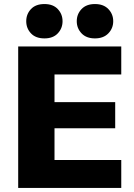

<svg xmlns="http://www.w3.org/2000/svg" viewBox="-20 -930 665 950"><path d="M70 0V-700H580V-561.7H249.7V-424.8H550V-295.2H249.7V-138.3H580V0ZM200 -740Q156.5 -740 133.2 -765Q109.8 -790 109.8 -825Q109.8 -860 133.2 -885Q156.5 -910 200 -910Q242.6 -910 266 -885Q289.5 -860 289.5 -825Q289.5 -790 266 -765Q242.6 -740 200 -740ZM449.7 -740Q407.2 -740 383.5 -765Q359.8 -790 359.8 -825Q359.8 -860 383.4 -885Q407 -910 449.8 -910Q492.5 -910 516.3 -885Q540.2 -860 540.2 -825Q540.2 -790 516.2 -765Q492.2 -740 449.7 -740Z"/></svg>

Font: Golos Text
Style: Regular
Weight: 400
Designer: A.Korolkova, Vitaly Kuzmin
Foundry: ParaType Ltd
Version: Version 2.004